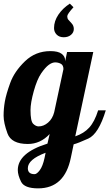

<svg xmlns="http://www.w3.org/2000/svg" viewBox="-33 -786 602 1056"><path d="M373 -626.5Q373 -607.4 357.4 -594.2Q341.8 -581.1 317.4 -581.1Q293 -581.1 278.6 -595.7Q264.2 -610.4 264.2 -631.8Q264.2 -669.9 288.3 -705.6Q312.5 -741.2 351.1 -766.1L371.1 -746.1Q336.9 -708.5 336.9 -696.8Q336.9 -685.1 342.5 -678Q348.1 -670.9 360.6 -658Q373 -645 373 -626.5ZM120.1 139.2Q120.1 171.9 157.2 171.9Q169.4 171.9 185.8 150.1Q202.1 128.4 211.9 83L217.8 54.2Q120.1 90.8 120.1 139.2ZM134.8 -180.2Q134.8 -119.6 149.4 -105.2Q164.1 -90.8 179.7 -90.8Q207 -90.8 231.4 -111.8Q255.9 -132.8 265.1 -168.9L315.9 -405.8Q315.9 -427.7 301.5 -435.3Q287.1 -442.9 270.5 -442.9Q253.9 -442.9 235.1 -429.2Q216.3 -415.5 193.6 -382.6Q170.9 -349.6 152.8 -284.9Q134.8 -220.2 134.8 -180.2ZM120.1 5.9Q29.3 5.9 8.1 -52.2Q-13.2 -110.4 -13.2 -149.4Q-13.2 -188.5 -6.3 -227.8Q0.5 -267.1 23.2 -329.8Q45.9 -392.6 104 -448.7Q162.1 -504.9 244.1 -504.9Q286.6 -504.9 305.9 -490.2Q325.2 -475.6 325.2 -454.1V-448.2L335.9 -500H480L380.9 -36.1Q428.7 -52.2 458 -84.5Q487.3 -116.7 506.8 -179.2H548.8Q509.3 -49.3 452.4 -23.7Q395.5 2 372.1 7.8L356.9 80.1Q322.8 250 176.8 250Q101.1 250 83 213.6Q64.9 177.2 64.9 149.4Q64.9 54.7 228 3.9L240.2 -48.8Q189 5.9 120.1 5.9Z"/></svg>

Font: Lobster-Regular
Style: Regular
Weight: 400
Designer: Pablo Impallari
Foundry: Pablo Impallari
Version: Version 1.007; ttfautohint (v1.1) -l 8 -r 50 -G 50 -x 14 -D 